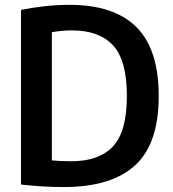

<svg xmlns="http://www.w3.org/2000/svg" viewBox="-20 -768 719 796"><path d="M244.5 7.5Q203 7.5 158.2 5Q113.5 2.5 67 -3V-727Q113 -736.5 165 -742.2Q217 -748 268.5 -748Q452 -748 545 -656.2Q638 -564.5 638 -370Q638 -171.5 539.5 -82Q441 7.5 244.5 7.5ZM276 -99.5Q390 -99.5 448 -160.5Q506 -221.5 506 -370.5Q506 -517.5 448.8 -579.8Q391.5 -642 278.5 -642Q238.5 -642 195 -634.5V-103Q216.5 -101 236 -100.2Q255.5 -99.5 276 -99.5Z"/></svg>

Font: Encode Sans SemiCondensed SemiCondensed SemiBold
Style: Regular
Weight: 600
Width: 4
Designer: Multiple Designers
Foundry: Impallari Type
Version: Version 3.000; ttfautohint (v1.8.3) -l 8 -r 50 -G 200 -x 14 